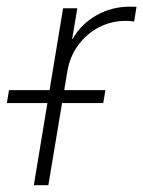

<svg xmlns="http://www.w3.org/2000/svg" viewBox="-73 -547 423 567"><path d="M26.9 0 113.3 -522.5H155.3L140.1 -432.1H141.6Q166.5 -476.1 211.7 -501.7Q256.8 -527.3 310.1 -527.3Q316.9 -527.3 321.3 -527.1Q325.7 -526.9 330.1 -526.9L323.2 -483.4Q319.3 -483.9 313.2 -484.6Q307.1 -485.4 298.3 -485.4Q256.3 -485.4 219.7 -466.6Q183.1 -447.8 158 -413.8Q132.8 -379.9 125.5 -334L69.8 0ZM-52.7 -242.7 -46.4 -280.8H238.3L231.9 -242.7Z"/></svg>

Font: Inter 28pt ExtraLight
Style: Italic
Weight: 250
Italic angle: -9.3988°
Designer: Rasmus Andersson
Foundry: rsms
Version: Version 4.001;git-66647c0bb